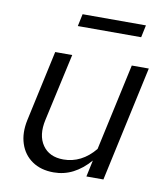

<svg xmlns="http://www.w3.org/2000/svg" viewBox="-77 -728 695 800"><g transform="rotate(10 270.5 -328.0)"><path d="M203 7Q149 7 112 -18.5Q75 -44 60.5 -88.5Q46 -133 58 -189L123 -488H195L132 -203Q117 -136 145.5 -94.5Q174 -53 234 -53Q272 -53 305.5 -70Q339 -87 367 -121L447 -488H519L413 0H341L356 -70Q323 -32 285 -12.5Q247 7 203 7ZM197 -611 208 -663H476L465 -611Z"/></g></svg>

Font: Red Hat Text
Style: Italic
Weight: 300
Italic angle: -12°
Designer: Pentagram, MCKL
Foundry: Pentagram, MCKL
Version: Version 1.023